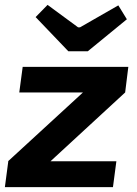

<svg xmlns="http://www.w3.org/2000/svg" viewBox="-21 -767 563 787"><path d="M259 -557 125 -697 174 -747 299 -655H307L464 -745L499 -688L339 -557ZM492 -388 186 -106H456L442 0H-1L13 -106H12L319 -388H58L72 -493H505Z"/></svg>

Font: Exo 2.0
Style: Bold Italic
Weight: 700
Italic angle: -8°
Designer: Natanael Gama
Version: Version 1.001;PS 001.001;hotconv 1.0.70;makeotf.lib2.5.58329